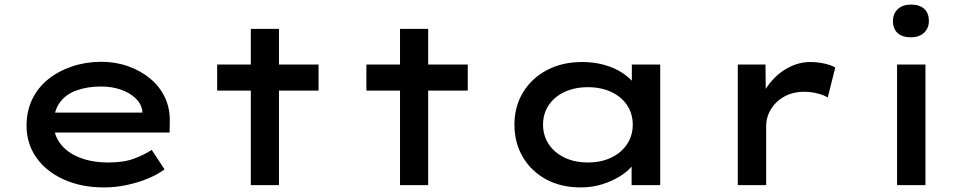

<svg xmlns="http://www.w3.org/2000/svg" viewBox="-20 -809 4242 839"><path d="M434 10Q335 10 258 -25Q181 -60 138.5 -121Q96 -182 96 -259Q96 -324 121 -375.5Q146 -427 191 -463Q236 -499 296 -519Q356 -539 422 -539Q485 -539 540 -519.5Q595 -500 636.5 -465.5Q678 -431 700.5 -383.5Q723 -336 722 -279L721 -230H193L170 -317H618L602 -303V-325Q597 -357 571 -381Q545 -405 506 -418Q467 -431 422 -431Q363 -431 316 -414.5Q269 -398 242 -362Q215 -326 215 -268Q215 -218 245 -179.5Q275 -141 329 -120Q383 -99 454 -99Q522 -99 567.5 -116.5Q613 -134 643 -154L699 -69Q668 -46 625.5 -28.5Q583 -11 534 -0.5Q485 10 434 10Z M1076 0V-683H1199V0ZM929 -413V-527H1372V-413Z M1728 0V-683H1851V0ZM1581 -413V-527H2024V-413Z M2518 10Q2431 10 2366 -25.5Q2301 -61 2264.5 -123Q2228 -185 2228 -264Q2228 -344 2266 -406Q2304 -468 2370.5 -503Q2437 -538 2524 -538Q2576 -538 2620.5 -525.5Q2665 -513 2698 -491.5Q2731 -470 2751 -445Q2771 -420 2773 -395H2741V-527H2865V0H2740V-140L2766 -135Q2764 -110 2743 -84.5Q2722 -59 2688 -38Q2654 -17 2610.5 -3.5Q2567 10 2518 10ZM2549 -99Q2607 -99 2651.5 -120.5Q2696 -142 2720.5 -179.5Q2745 -217 2745 -264Q2745 -312 2720.5 -349Q2696 -386 2651.5 -407Q2607 -428 2549 -428Q2491 -428 2446.5 -407Q2402 -386 2377.5 -349Q2353 -312 2353 -264Q2353 -217 2377.5 -179.5Q2402 -142 2446.5 -120.5Q2491 -99 2549 -99Z M3204 0V-527H3325L3327 -340L3295 -354Q3311 -405 3345 -447Q3379 -489 3425 -513.5Q3471 -538 3521 -538Q3552 -538 3581.5 -531.5Q3611 -525 3630 -514L3597 -383Q3578 -395 3549 -401.5Q3520 -408 3494 -408Q3456 -408 3425 -395.5Q3394 -383 3372.5 -361.5Q3351 -340 3339.5 -314Q3328 -288 3328 -259V0Z M3900 0V-527H4024V0ZM3961 -646Q3923 -646 3902.5 -664.5Q3882 -683 3882 -717Q3882 -749 3903 -769Q3924 -789 3961 -789Q3998 -789 4018.5 -770.5Q4039 -752 4039 -717Q4039 -686 4018 -666Q3997 -646 3961 -646Z"/></svg>

Font: Lexend Peta Medium
Style: Regular
Weight: 500
Designer: Bonnie Shaver-Troup, Thomas Jockin
Foundry: Lexend
Version: Version 1.007